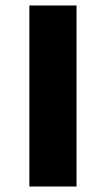

<svg xmlns="http://www.w3.org/2000/svg" viewBox="-20 -680 387 700"><path d="M87 0ZM87 -660H259V0H87Z"/></svg>

Font: Cairo Black
Style: Regular
Weight: 900
Designer: Mohamed Gaber, the designers of Titillium
Foundry: Kief Type Foundry
Version: Version 2.009; ttfautohint (v1.5.33-1714) -l 8 -r 50 -G 200 